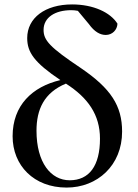

<svg xmlns="http://www.w3.org/2000/svg" viewBox="-20 -833 623 868"><path d="M281 15C420 15 532 -85 532 -238C532 -355 481 -433 346 -525C204 -620 177 -651 177 -698C177 -754 229 -787 302 -787C312 -787 322 -786 332 -784L382 -724C407 -689 433 -675 458 -675C488 -675 510 -698 511 -726C479 -777 402 -813 306 -813C184 -813 103 -752 103 -661C103 -597 134 -551 253 -471C126 -441 37 -357 37 -217C37 -85 133 15 281 15ZM278 -455C378 -391 432 -314 432 -206C432 -83 383 -18 295 -18C210 -18 145 -98 145 -242C145 -338 179 -414 278 -455Z"/></svg>

Font: Noto Serif SC SemiBold
Style: Regular
Weight: 600
Designer: Ryoko NISHIZUKA 西塚涼子 (kana & ideographs); Frank Grießhammer (Latin, Greek & Cyrillic); Wenlong ZHANG 张文龙 (bopomofo); San
Foundry: Adobe
Version: Version 2.001;hotconv 1.1.0;makeotfexe 2.6.0